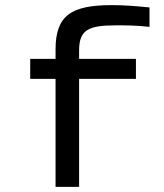

<svg xmlns="http://www.w3.org/2000/svg" viewBox="-20 -730 640 750"><path d="M433 -631C470 -631 513 -631 564 -625V-701C503 -707 462 -710 417 -710C257 -710 197 -669 197 -536V-500H98V-422H197V0H289V-422H511V-500H289V-532C289 -613 324 -631 433 -631Z"/></svg>

Font: LT Wave Mono
Style: Regular
Weight: 400
Designer: Daniel Lyons
Version: Version 2.5 (Glyphs App)